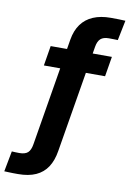

<svg xmlns="http://www.w3.org/2000/svg" viewBox="-182 -796 719 1065"><g transform="rotate(10 177.5 -263.5)"><path d="M397 -522.5 378.4 -410.2H33.7L52.2 -522.5ZM-3.4 208Q-18.6 208 -32 207.8Q-45.4 207.5 -57.4 207Q-69.3 206.5 -80.6 206.1L-58.6 90.3Q-48.3 90.8 -38.3 91.3Q-28.3 91.8 -16.1 91.8Q16.6 91.8 32 77.6Q47.4 63.5 52.7 29.8L153.3 -576.7Q162.1 -628.9 187.5 -664.1Q212.9 -699.2 254.6 -717Q296.4 -734.9 353.5 -734.9Q377.4 -734.9 399.4 -734.4Q421.4 -733.9 436 -732.9L413.1 -620.1Q403.8 -620.6 389.9 -620.8Q376 -621.1 362.8 -621.1Q332 -621.1 316.4 -607.2Q300.8 -593.3 295.4 -561.5L194.8 42.5Q186 97.7 162.1 134.3Q138.2 170.9 97.2 189.5Q56.2 208 -3.4 208Z"/></g></svg>

Font: Inter 28pt
Style: Bold Italic
Weight: 700
Italic angle: -9.3988°
Designer: Rasmus Andersson
Foundry: rsms
Version: Version 4.001;git-66647c0bb